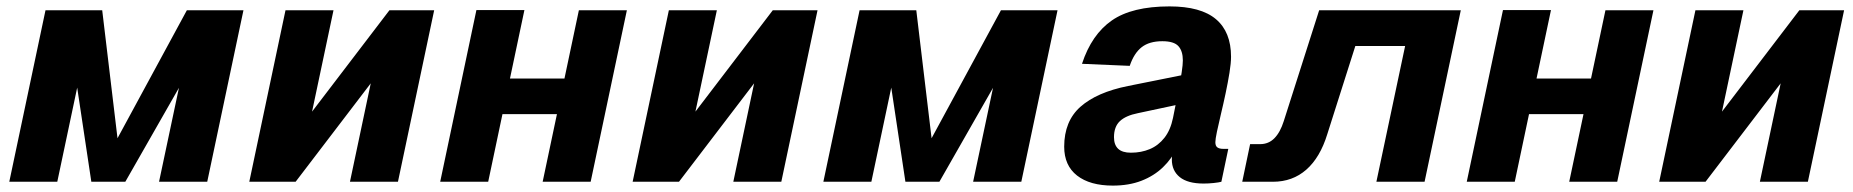

<svg xmlns="http://www.w3.org/2000/svg" viewBox="-20 -568 5792 600"><path d="M9 0 122.2 -536H299.4L347.2 -136L564 -536H740.8L627.6 0H477L539.2 -293.6L371.6 0H265.4L221.2 -294.2L159 0Z M759 0 872.2 -536H1022.2L955.2 -219.2L1197 -536H1336.8L1223.6 0H1073.6L1138.6 -307.6L903.8 0Z M1355.6 0 1468.8 -536.6H1618.8L1505.6 0ZM1675.8 0 1789 -536H1939L1825.8 0ZM1435.8 -211.4 1459.6 -322.6H1845L1821.2 -211.4Z M1957 0 2070.2 -536H2220.2L2153.2 -219.2L2395 -536H2534.8L2421.6 0H2271.6L2336.6 -307.6L2101.8 0Z M2553 0 2666.2 -536H2843.4L2891.2 -136L3108 -536H3284.8L3171.6 0H3021L3083.2 -293.6L2915.6 0H2809.4L2765.2 -294.2L2703 0Z M3675 -244 3536.2 -214.4Q3498 -206.8 3479.6 -189.4Q3461.2 -172 3461.2 -139.2Q3461.2 -115.4 3474.2 -103.1Q3487.2 -90.8 3514.2 -90.8Q3546.4 -90.8 3573.2 -102.1Q3600 -113.4 3618.9 -137.5Q3637.8 -161.6 3645.6 -199.4Q3648.6 -215.6 3653.8 -240.4Q3659 -265.2 3664.2 -292.4Q3669.4 -319.6 3672.9 -342.9Q3676.4 -366.2 3676.4 -379.2Q3676.4 -408.4 3662.5 -423.8Q3648.6 -439.2 3612.4 -439.2Q3571.6 -439.2 3547.7 -420.5Q3523.8 -401.8 3510.4 -362.2L3361.2 -368.6Q3391.2 -460 3454.4 -504Q3517.6 -548 3634.8 -548Q3732.6 -548 3779.8 -508.1Q3827 -468.2 3827 -390.8Q3827 -370.6 3822.1 -340.5Q3817.2 -310.4 3810.1 -276.7Q3803 -243 3795.4 -211.5Q3787.8 -180 3782.9 -156.4Q3778 -132.8 3778 -123.6Q3778 -111.8 3784.4 -107.3Q3790.8 -102.8 3802.8 -102.8H3818.4L3796.8 0Q3788.8 2.2 3772.7 3.9Q3756.6 5.6 3741.2 5.6Q3691.8 5.6 3666.9 -14.4Q3642 -34.4 3642 -69.4Q3642 -80.4 3643.9 -91.9Q3645.8 -103.4 3649.8 -116L3659.2 -108Q3642.2 -72.2 3614.1 -45.2Q3586 -18.2 3546.9 -3.1Q3507.8 12 3457.6 12Q3386 12 3345.8 -19.4Q3305.6 -50.8 3305.6 -109.6Q3305.6 -189.4 3356.6 -234.5Q3407.6 -279.6 3504.8 -299.2L3695.2 -337.4Z M3862 0 3886.6 -117.6H3918.2Q3944.4 -117.6 3962.6 -136.1Q3980.8 -154.6 3991.8 -189.6L4102.4 -536H4545L4431.8 0H4281.2L4371 -424.2H4215.4L4127.8 -148.8Q4105.4 -75.8 4062.3 -37.9Q4019.2 0 3957.8 0Z M4563.6 0 4676.8 -536.6H4826.8L4713.6 0ZM4883.8 0 4997 -536H5147L5033.8 0ZM4643.8 -211.4 4667.6 -322.6H5053L5029.2 -211.4Z M5165 0 5278.2 -536H5428.2L5361.2 -219.2L5603 -536H5742.8L5629.6 0H5479.6L5544.6 -307.6L5309.8 0Z"/></svg>

Font: Geist
Style: Italic
Weight: 400
Italic angle: -12°
Designer: Basement.studio, Andrés Briganti, Mateo Zaragoza
Foundry: Basement.studio, Vercel, Andrés Briganti, Guido Ferreyra, Mateo Zaragoza
Version: Version 1.500